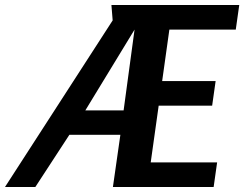

<svg xmlns="http://www.w3.org/2000/svg" viewBox="-75 -752 982 772"><path d="M409 -210H204L67 0H-55L378 -670L373 -732H887L873 -633H606L577 -426H792L778 -327H563L531 -99H798L784 0H379ZM268 -308H422L466 -633Z"/></svg>

Font: Rosario
Style: Bold Italic
Weight: 700
Italic angle: -8.05°
Designer: Hector Gatti
Foundry: Omnibus Type
Version: Version 1.101; ttfautohint (v1.8.1.43-b0c9)